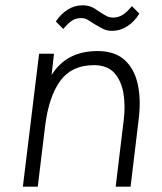

<svg xmlns="http://www.w3.org/2000/svg" viewBox="-20 -702 608 722"><path d="M218 -593 190 -621Q208 -649 234 -665.5Q260 -682 290 -682Q309 -682 322.5 -676.5Q336 -671 355 -657Q372 -646 382 -641Q392 -636 405 -636Q425 -636 441 -646Q457 -656 476 -679L504 -651Q486 -621 459 -603.5Q432 -586 402 -586Q383 -586 369.5 -592.5Q356 -599 336 -611Q319 -622 309 -628Q299 -634 285 -634Q266 -634 251 -624.5Q236 -615 218 -593ZM66 0 127 -500H183L174 -420Q203 -466 246 -488Q289 -510 347 -510Q411 -510 448 -477Q485 -444 498 -385.5Q511 -327 501 -249L471 0H415L445 -249Q452 -301 444.5 -349Q437 -397 410.5 -427Q384 -457 333 -457Q250 -457 207 -398.5Q164 -340 150 -231L122 0Z"/></svg>

Font: Haskoy Light
Style: Italic
Weight: 300
Designer: Ertekin Erdin
Foundry: Ertekin Erdin
Version: Version 2.000; ttfautohint (v1.8.4.7-5d5b)